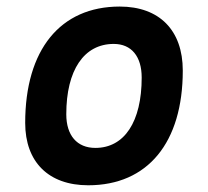

<svg xmlns="http://www.w3.org/2000/svg" viewBox="-20 -547 626 577"><path d="M245.1 9.8C423.8 9.8 529.3 -118.2 529.3 -335C529.3 -456.1 459 -527.3 339.8 -527.3C161.1 -527.3 55.7 -397.5 55.7 -177.7C55.7 -60.1 126 9.8 245.1 9.8ZM266.6 -102.5C211.4 -102.5 179.2 -140.1 179.2 -203.6C179.2 -336.4 232.4 -415 321.8 -415C375 -415 405.8 -377.4 405.8 -314C405.8 -181.2 354 -102.5 266.6 -102.5Z"/></svg>

Font: Cascadia Mono PL SemiBold
Style: Italic
Weight: 600
Italic angle: -10°
Monospace: yes
Designer: Aaron Bell
Foundry: Saja Typeworks
Version: Version 2404.023